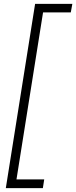

<svg xmlns="http://www.w3.org/2000/svg" viewBox="-20 -760 393 990"><path d="M65 165H208L201 210H10L161 -740H353L345 -696H202Z"/></svg>

Font: Georama ExtraCondensed Thin Light
Style: Italic
Weight: 300
Italic angle: -9°
Version: Version 1.001